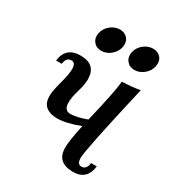

<svg xmlns="http://www.w3.org/2000/svg" viewBox="-170 -813 860 930"><g transform="rotate(30 260.0 -347.5)"><path d="M315.4 -248.5Q358.9 -429.2 363.8 -488.3Q412.1 -489.3 463.9 -498Q375.5 -114.3 375.5 -69.8Q375.5 -33.7 398.9 -33.7Q427.7 -33.7 432.1 -72.3H463.9Q454.1 8.8 377 8.8Q285.6 8.8 285.6 -74.7Q285.6 -113.3 305.7 -206.1Q231 -177.2 181.2 -177.2Q129.4 -177.2 107.4 -206.1Q94.7 -222.7 94.7 -255.9Q94.7 -280.3 109.9 -336.4Q125 -392.6 125 -419.9Q125 -455.6 101.1 -455.6Q72.8 -455.6 68.4 -417.5H36.6Q46.4 -498 128.4 -498Q215.8 -498 215.8 -415Q215.8 -386.2 203.1 -344Q190.4 -301.8 190.4 -272Q190.4 -228 225.1 -228Q260.3 -228 315.4 -248.5ZM387.2 -567.4Q359.4 -567.4 343.8 -587.4Q332.5 -601.1 332.5 -620.6Q332.5 -627.9 334 -635.3Q340.3 -664.1 364 -683.3Q387.7 -702.6 416 -702.6Q443.8 -702.6 460 -683.1Q470.7 -670.4 470.7 -649.4Q470.7 -642.6 469.2 -635.3Q463.4 -606.9 439.5 -587.2Q415.5 -567.4 387.2 -567.4ZM201.7 -567.4Q173.8 -567.4 158.2 -587.4Q147 -601.1 147 -620.6Q147 -627.9 148.4 -635.3Q154.8 -664.1 178.5 -683.3Q202.1 -702.6 230.5 -702.6Q258.3 -702.6 274.4 -683.1Q285.2 -670.4 285.2 -649.4Q285.2 -642.6 283.7 -635.3Q277.8 -606.9 253.9 -587.2Q230 -567.4 201.7 -567.4Z"/></g></svg>

Font: Munson
Style: Italic
Weight: 400
Italic angle: -12°
Designer: Paul James MIller
Foundry: High-Logic / Made with FontCreator
Version: Version 2.10;May 5, 2019;FontCreator 11.5.0.2430 64-bit